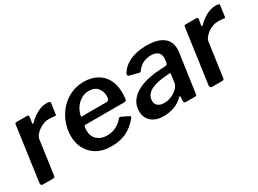

<svg xmlns="http://www.w3.org/2000/svg" viewBox="-33 -1021 2028 1511"><g transform="rotate(-30 980.5 -265.0)"><path d="M47 0Q37 0 32.5 -6.5Q28 -13 29 -22L98 -517Q100 -525 102.5 -527.5Q105 -530 111 -530H210Q217 -530 220.5 -526Q224 -522 223 -511L215 -462Q214 -453 217.5 -452.5Q221 -452 227 -458Q252 -484 280 -502.5Q308 -521 335 -530.5Q362 -540 385 -540Q405 -540 415.5 -537Q426 -534 424 -526L411 -432Q410 -423 408 -420.5Q406 -418 401 -419Q385 -421 368.5 -422Q352 -423 341 -423Q320 -423 296.5 -414.5Q273 -406 252 -391Q231 -376 217 -358Q203 -340 201 -322L158 -16Q156 -6 152 -3Q148 0 136 0H47Z M663 10Q592 10 539.5 -19Q487 -48 457.5 -99.5Q428 -151 428 -219Q428 -281 449.5 -338.5Q471 -396 511 -441.5Q551 -487 606 -513.5Q661 -540 728 -540Q795 -540 845 -513Q895 -486 922.5 -435.5Q950 -385 950 -312Q950 -299 949 -285Q948 -271 946 -256Q945 -248 940 -244Q935 -240 924 -240H573Q563 -240 560 -228.5Q557 -217 557 -196Q557 -141 591.5 -111Q626 -81 680 -81Q723 -81 759 -98.5Q795 -116 827 -153Q832 -158 837 -157.5Q842 -157 848 -154L905 -126Q922 -119 910 -104Q873 -61 835.5 -36Q798 -11 756 -0.5Q714 10 663 10ZM807 -311Q817 -311 824 -319Q831 -327 831 -352Q831 -396 804.5 -427Q778 -458 728 -458Q688 -458 655 -437.5Q622 -417 600.5 -383.5Q579 -350 574 -311Z M1313 -53Q1278 -20 1234 -5Q1190 10 1141 10Q1070 10 1030.5 -26Q991 -62 991 -119Q991 -174 1019 -212Q1047 -250 1092 -273.5Q1137 -297 1191 -308.5Q1245 -320 1296 -322L1346 -325Q1365 -326 1368 -344L1371 -367Q1372 -372 1372.5 -376.5Q1373 -381 1373 -385Q1373 -420 1351.5 -438Q1330 -456 1290 -456Q1254 -456 1220.5 -441Q1187 -426 1160 -388Q1157 -383 1153 -382Q1149 -381 1141 -383L1060 -404Q1054 -406 1051.5 -412Q1049 -418 1055 -432Q1090 -486 1152 -513Q1214 -540 1298 -540Q1368 -540 1412 -522Q1456 -504 1477 -472Q1498 -440 1498 -397Q1498 -390 1497.5 -383Q1497 -376 1496 -368L1446 -16Q1445 -5 1442 -2.5Q1439 0 1429 0H1344Q1335 0 1332 -6Q1329 -12 1329 -22L1331 -56Q1330 -73 1313 -53ZM1354 -246Q1355 -255 1353.5 -257.5Q1352 -260 1344 -259L1297 -255Q1273 -253 1242.5 -247Q1212 -241 1184 -228.5Q1156 -216 1138 -194Q1120 -172 1120 -139Q1120 -111 1140 -94.5Q1160 -78 1197 -78Q1226 -78 1252 -87.5Q1278 -97 1297 -111Q1317 -125 1329.5 -142Q1342 -159 1344 -175Z M1584 0Q1574 0 1569.5 -6.5Q1565 -13 1566 -22L1635 -517Q1637 -525 1639.5 -527.5Q1642 -530 1648 -530H1747Q1754 -530 1757.5 -526Q1761 -522 1760 -511L1752 -462Q1751 -453 1754.5 -452.5Q1758 -452 1764 -458Q1789 -484 1817 -502.5Q1845 -521 1872 -530.5Q1899 -540 1922 -540Q1942 -540 1952.5 -537Q1963 -534 1961 -526L1948 -432Q1947 -423 1945 -420.5Q1943 -418 1938 -419Q1922 -421 1905.5 -422Q1889 -423 1878 -423Q1857 -423 1833.5 -414.5Q1810 -406 1789 -391Q1768 -376 1754 -358Q1740 -340 1738 -322L1695 -16Q1693 -6 1689 -3Q1685 0 1673 0H1584Z"/></g></svg>

Font: Libre Franklin Thin SemiBold
Style: Italic
Weight: 600
Italic angle: -8°
Version: Version 3.000